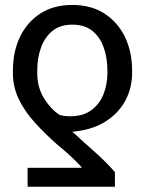

<svg xmlns="http://www.w3.org/2000/svg" viewBox="-20 -558 574 762"><path d="M436.1 183.2H89.5V108H305.4Q297.6 98 281.2 81.9Q264.9 65.7 245.7 48.5Q226.6 31.2 210.2 18.5Q158.4 -27 117.9 -71.9Q77.4 -116.8 54.3 -165Q31.2 -213.1 31.2 -268.5V-278.4Q31.2 -352.3 59.1 -411Q87 -469.8 139.7 -504.1Q192.5 -538.4 267 -538.4Q341.6 -538.4 394.7 -504.1Q447.8 -469.8 476 -411Q504.3 -352.3 504.3 -278.4V-268.5Q504.3 -209.5 478.2 -160.2Q452.1 -110.8 402.5 -78.1Q353 -45.5 282.7 -36.9Q278.4 -35.9 274.9 -35.7Q271.3 -35.5 267 -35.5Q309.7 3.9 355.3 44.2Q400.9 84.5 436.1 125ZM406.2 -268.5V-278.4Q406.2 -327.4 391.9 -368.8Q377.5 -410.2 346.8 -435.2Q316.1 -460.2 267 -460.2Q218.8 -460.2 188 -435.2Q157.3 -410.2 142.6 -368.8Q127.8 -327.4 127.8 -278.4V-268.5Q127.8 -210.9 154.8 -167.8Q181.8 -124.6 215.9 -102.3Q233 -96.6 258.5 -96.6Q309.7 -96.6 342.3 -120.6Q375 -144.5 390.6 -183.8Q406.2 -223 406.2 -268.5Z"/></svg>

Font: Interface
Style: Regular
Weight: 400
Designer: Rasmus Andersson
Foundry: rsms
Version: Version 1.8